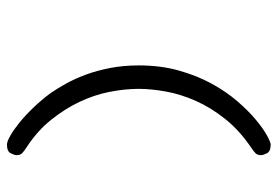

<svg xmlns="http://www.w3.org/2000/svg" viewBox="-146 -588 816 565"><g transform="rotate(90 262.5 -306.0)"><path d="M173 -306Q173 -370 188 -423.5Q203 -477 226.5 -520Q250 -563 278.5 -596Q307 -629 333 -650.5Q359 -672 379 -683Q399 -694 406 -694Q426 -694 431.5 -683Q437 -672 437 -666Q437 -655 431.5 -649.5Q426 -644 414 -636Q364 -602 330.5 -560Q297 -518 277.5 -474Q258 -430 250 -386.5Q242 -343 242 -306Q242 -264 251 -219Q260 -174 280.5 -131Q301 -88 333 -48Q365 -8 412 23Q426 32 431.5 37.5Q437 43 437 54Q437 60 431.5 71Q426 82 406 82Q397 82 379.5 72Q362 62 341 45Q320 28 297 4Q274 -20 254 -47Q241 -66 226.5 -92Q212 -118 200 -150.5Q188 -183 180.5 -222Q173 -261 173 -306Z"/></g></svg>

Font: CMU Typewriter Custom
Style: Regular
Weight: 500
Monospace: yes
Version: Version 0.7.0